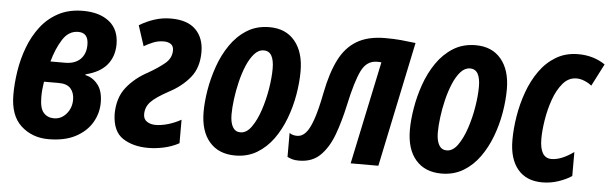

<svg xmlns="http://www.w3.org/2000/svg" viewBox="-41 -687 2636 829"><g transform="rotate(5 1276.5 -272.5)"><path d="M188 9.8Q117.7 9.8 69.3 -34.2Q21 -78.1 21 -168.9Q21 -217.8 29.3 -271.2Q37.6 -324.7 56.6 -375.2Q75.7 -425.8 106.7 -466.3Q137.7 -506.8 183.1 -531Q228.5 -555.2 290 -555.2Q361.3 -555.2 403.6 -521.5Q445.8 -487.8 445.8 -423.8Q445.8 -371.6 416.3 -335.2Q386.7 -298.8 324.2 -283.2L323.2 -279.8Q355 -273.4 377.4 -245.6Q399.9 -217.8 399.9 -167Q399.9 -120.6 376.2 -80.3Q352.5 -40 305.4 -15.1Q258.3 9.8 188 9.8ZM168 -325.2H231Q273.9 -325.2 297.4 -348.1Q320.8 -371.1 320.8 -411.1Q320.8 -462.9 276.9 -462.9Q235.4 -462.9 209.5 -422.4Q183.6 -381.8 168 -325.2ZM204.1 -82Q235.8 -82 257.8 -107.7Q279.8 -133.3 279.8 -168.9Q279.8 -199.7 263.4 -217.8Q247.1 -235.8 211.9 -235.8H147.9Q145 -217.8 143.6 -202.6Q142.1 -187.5 142.1 -168.9Q142.1 -120.1 159.2 -101.1Q176.3 -82 204.1 -82Z M620.1 9.8Q554.7 9.8 510.5 -19Q466.3 -47.9 463.9 -122.1Q463.9 -193.4 499.8 -238.8Q535.6 -284.2 591.8 -314Q635.3 -338.9 663.1 -362.1Q690.9 -385.3 690.9 -418.9Q690.9 -437.5 679 -445.8Q667 -454.1 648.9 -454.1Q623.5 -454.1 602.3 -445.3Q581.1 -436.5 563 -425.8L534.2 -514.2Q566.4 -533.7 600.1 -544.4Q633.8 -555.2 670.9 -555.2Q742.2 -555.2 778.1 -519.3Q814 -483.4 814 -421.9Q814 -354.5 779.3 -312Q744.6 -269.5 690.9 -241.2Q633.3 -210 612.1 -187.3Q590.8 -164.6 590.8 -133.8Q590.8 -112.3 606.2 -102.1Q621.6 -91.8 644 -91.8Q668.5 -91.8 697.8 -100.3Q727.1 -108.9 753.9 -124V-22Q723.1 -5.4 688.2 2.2Q653.3 9.8 620.1 9.8Z M997.6 9.8Q925.8 9.8 885.7 -36.6Q845.7 -83 845.7 -167Q845.7 -209.5 854.2 -261Q862.8 -312.5 880.9 -364.3Q898.9 -416 928.5 -459.2Q958 -502.4 1000 -528.8Q1042 -555.2 1097.7 -555.2Q1168.5 -555.2 1208 -507.6Q1247.6 -460 1247.6 -377Q1247.6 -329.1 1238.5 -275.9Q1229.5 -222.7 1210.4 -171.9Q1191.4 -121.1 1161.9 -80.1Q1132.3 -39.1 1091.3 -14.6Q1050.3 9.8 997.6 9.8ZM1011.7 -91.8Q1038.1 -91.8 1059.3 -121.6Q1080.6 -151.4 1095.7 -197Q1110.8 -242.7 1118.7 -291.3Q1126.5 -339.8 1126.5 -377.9Q1126.5 -414.1 1115.7 -433.6Q1105 -453.1 1081.5 -453.1Q1059.1 -453.1 1040.8 -432.6Q1022.5 -412.1 1008.5 -378.9Q994.6 -345.7 985.4 -306.9Q976.1 -268.1 971.4 -231Q966.8 -193.8 966.8 -166Q966.8 -130.9 978 -111.3Q989.3 -91.8 1011.7 -91.8Z M1274.4 7.8Q1257.3 7.8 1246.6 4.9Q1235.8 2 1223.6 -3.9V-107.9Q1231 -102.1 1239.7 -100.1Q1248.5 -98.1 1257.3 -98.1Q1276.4 -98.1 1292.7 -114.7Q1309.1 -131.3 1324.2 -173.8Q1339.4 -216.3 1354.5 -293.9Q1371.6 -380.9 1400.4 -438Q1429.2 -495.1 1477.3 -523.4Q1525.4 -551.8 1599.6 -551.8Q1637.7 -551.8 1667 -549.1Q1696.3 -546.4 1731.4 -542L1617.7 0H1497.6L1591.8 -445.8Q1587.9 -446.8 1583 -446.8Q1578.1 -446.8 1572.8 -446.8Q1528.3 -446.8 1505.4 -400.4Q1482.4 -354 1459.5 -248Q1444.3 -177.7 1422.9 -119.6Q1401.4 -61.5 1366.2 -26.9Q1331.1 7.8 1274.4 7.8Z M1891.6 9.8Q1819.8 9.8 1779.8 -36.6Q1739.7 -83 1739.7 -167Q1739.7 -209.5 1748.3 -261Q1756.8 -312.5 1774.9 -364.3Q1793 -416 1822.5 -459.2Q1852.1 -502.4 1894 -528.8Q1936 -555.2 1991.7 -555.2Q2062.5 -555.2 2102.1 -507.6Q2141.6 -460 2141.6 -377Q2141.6 -329.1 2132.6 -275.9Q2123.5 -222.7 2104.5 -171.9Q2085.4 -121.1 2055.9 -80.1Q2026.4 -39.1 1985.4 -14.6Q1944.3 9.8 1891.6 9.8ZM1905.8 -91.8Q1932.1 -91.8 1953.4 -121.6Q1974.6 -151.4 1989.7 -197Q2004.9 -242.7 2012.7 -291.3Q2020.5 -339.8 2020.5 -377.9Q2020.5 -414.1 2009.8 -433.6Q1999 -453.1 1975.6 -453.1Q1953.1 -453.1 1934.8 -432.6Q1916.5 -412.1 1902.6 -378.9Q1888.7 -345.7 1879.4 -306.9Q1870.1 -268.1 1865.5 -231Q1860.8 -193.8 1860.8 -166Q1860.8 -130.9 1872.1 -111.3Q1883.3 -91.8 1905.8 -91.8Z M2328.6 9.8Q2259.3 9.8 2221.9 -35.2Q2184.6 -80.1 2184.6 -161.1Q2184.6 -210 2193.4 -264.2Q2202.1 -318.4 2220.7 -370.1Q2239.3 -421.9 2268.8 -463.6Q2298.3 -505.4 2340.1 -530.3Q2381.8 -555.2 2436.5 -555.2Q2502 -555.2 2552.7 -521L2503.4 -424.8Q2489.3 -436 2471.7 -443.1Q2454.1 -450.2 2437.5 -450.2Q2403.3 -450.2 2378.7 -421.4Q2354 -392.6 2338.6 -348.9Q2323.2 -305.2 2315.9 -259Q2308.6 -212.9 2308.6 -178.2Q2308.6 -94.2 2359.4 -94.2Q2401.9 -94.2 2455.6 -132.8V-28.8Q2432.6 -13.2 2398.7 -1.7Q2364.7 9.8 2328.6 9.8Z"/></g></svg>

Font: Open Sans Condensed
Style: Bold Italic
Weight: 700
Width: 3
Italic angle: -12°
Designer: Monotype Design Team
Foundry: Monotype Imaging Inc.
Version: Version 3.003; ttfautohint (v1.8.4)